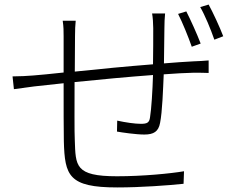

<svg xmlns="http://www.w3.org/2000/svg" viewBox="-20 -805 1040 842"><path d="M860 -614C844 -656 815 -720 797 -755L761 -744C780 -707 806 -643 821 -600ZM647 -746C650 -730 652 -702 652 -681C652 -638 652 -576 651 -523C537 -514 411 -502 308 -491L309 -647C309 -671 310 -697 312 -714H255C259 -687 259 -669 259 -646V-487C202 -481 155 -476 126 -474C99 -472 68 -470 35 -470L41 -414C68 -418 100 -422 130 -426C160 -429 206 -434 259 -440C259 -337 259 -227 260 -185C264 -35 281 17 494 17C598 17 719 8 785 1L787 -54C728 -44 607 -32 493 -32C308 -32 312 -78 308 -190C306 -226 307 -336 307 -445C414 -456 542 -468 651 -476C649 -408 644 -327 638 -291C635 -266 624 -262 597 -262C572 -262 530 -268 494 -276L493 -228C515 -224 576 -215 613 -215C654 -215 675 -228 682 -266C692 -316 695 -412 698 -479C748 -483 793 -485 827 -486C852 -486 881 -486 895 -485V-540C875 -538 853 -537 828 -536C790 -534 746 -531 699 -527C700 -576 700 -636 701 -682C701 -701 702 -729 704 -746ZM858 -774C879 -738 904 -677 920 -631L959 -646C943 -688 914 -750 895 -785Z"/></svg>

Font: Noto Sans CJK KR Light
Style: Regular
Weight: 300
Designer: Ryoko NISHIZUKA (kana & ideographs); Paul D. Hunt (Latin, Greek & Cyrillic); Wenlong ZHANG (bopomofo); Sandoll Communica
Foundry: Adobe Systems Incorporated
Version: Version 1.004;PS 1.004;hotconv 1.0.82;makeotf.lib2.5.63406